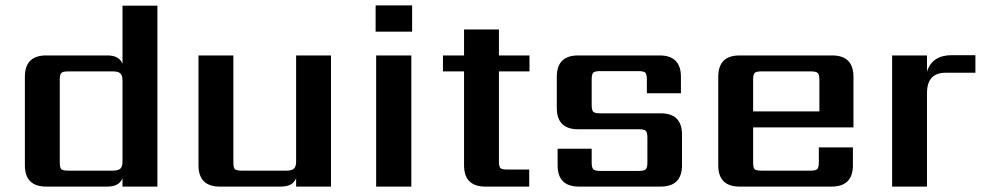

<svg xmlns="http://www.w3.org/2000/svg" viewBox="-20 -690 3635 710"><path d="M232 -59H398Q417 -59 425 -66.5Q433 -74 433 -92V-393Q433 -411 425 -418.5Q417 -426 398 -426H232Q212 -426 206.5 -420Q201 -414 201 -395V-90Q201 -70 206.5 -64.5Q212 -59 232 -59ZM433 -669H562V0H433V-31Q421 0 377 0H151Q72 0 72 -79V-406Q72 -485 151 -485H377Q421 -485 433 -454Z M1075 -485H1204V0H1075V-31Q1063 0 1019 0H793Q714 0 714 -79V-485H843V-90Q843 -70 848.5 -64.5Q854 -59 874 -59H1040Q1059 -59 1067 -66.5Q1075 -74 1075 -92Z M1501 0H1371V-485H1501ZM1369 -573V-670H1504V-573Z M1938 -426H1825V-94Q1825 -74 1830.5 -68.5Q1836 -63 1856 -63H1937V0H1775Q1696 0 1696 -79V-426H1618V-485H1696V-581H1825V-485H1938Z M2374 -89V-181Q2374 -200 2368 -206Q2362 -212 2343 -212H2118Q2039 -212 2039 -291V-406Q2039 -485 2118 -485H2419Q2498 -485 2498 -406V-345H2372V-396Q2372 -416 2366 -421.5Q2360 -427 2341 -427H2199Q2180 -427 2174 -421.5Q2168 -416 2168 -396V-302Q2168 -282 2174 -276.5Q2180 -271 2199 -271H2423Q2502 -271 2502 -192V-79Q2502 0 2423 0H2121Q2042 0 2042 -79V-140H2168V-89Q2168 -70 2174 -64Q2180 -58 2199 -58H2343Q2362 -58 2368 -64Q2374 -70 2374 -89Z M2765 -278H3010V-395Q3010 -414 3004 -420Q2998 -426 2979 -426H2796Q2776 -426 2770.5 -420Q2765 -414 2765 -395ZM2715 -485H3057Q3136 -485 3136 -406V-219H2765V-90Q2765 -70 2770.5 -64.5Q2776 -59 2796 -59H2977Q2996 -59 3002 -64.5Q3008 -70 3008 -90V-145H3134V-79Q3134 0 3055 0H2715Q2636 0 2636 -79V-406Q2636 -485 2715 -485Z M3500 -486H3587V-421H3477Q3408 -421 3408 -346V0H3279V-485H3408V-425Q3427 -486 3500 -486Z"/></svg>

Font: Sarpanch SemiBold
Style: Regular
Weight: 600
Designer: Manushi Parikh (Devanagari and Latin), Jyotish Sonowal (Devanagari)
Foundry: Indian Type Foundry
Version: Version 2.004;PS 1.0;hotconv 1.0.78;makeotf.lib2.5.61930; tt